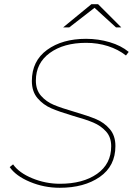

<svg xmlns="http://www.w3.org/2000/svg" viewBox="-20 -887 641 910"><path d="M26 -95 42 -108Q70 -68 133 -42Q196 -16 264 -16Q373 -16 440 -63Q507 -110 507 -194Q507 -237 482.5 -264Q458 -291 422.5 -306Q387 -321 326 -338Q262 -357 223.5 -373.5Q185 -390 158 -421.5Q131 -453 131 -503Q131 -598 203 -650.5Q275 -703 388 -703Q446 -703 500 -687Q554 -671 590 -641L577 -624Q540 -653 491.5 -668.5Q443 -684 388 -684Q282 -684 216 -636Q150 -588 150 -505Q150 -461 174.5 -433Q199 -405 235 -390Q271 -375 333 -357Q398 -338 436 -322Q474 -306 500.5 -275Q527 -244 527 -195Q527 -100 453 -48.5Q379 3 263 3Q189 3 122 -25Q55 -53 26 -95ZM530 -757 428 -850 308 -757H279L413 -867H445L555 -757Z"/></svg>

Font: Montserrat Alternates Thin
Style: Italic
Weight: 250
Italic angle: -11.3°
Designer: Julieta Ulanovsky
Foundry: Julieta Ulanovsky
Version: Version 7.200